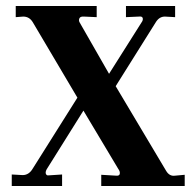

<svg xmlns="http://www.w3.org/2000/svg" viewBox="-20 -617 633 637"><path d="M592.8 0H315.9V-37.1L365.2 -34.2Q376.5 -33.2 377.4 -40.5Q378.9 -47.9 372.1 -57.1L256.8 -250L134.8 -55.2Q129.9 -45.9 132.3 -40Q134.8 -34.2 141.1 -35.2L186 -38.1V0H19V-38.1L55.2 -36.1Q76.2 -36.1 88.9 -58.1L236.8 -293L88.9 -543Q77.6 -562 57.1 -562L32.2 -560.1V-597.2H300.8V-560.1L258.8 -562Q246.1 -563 243.2 -555.7Q240.2 -548.3 245.1 -541L341.8 -372.1L449.2 -542Q455.1 -549.8 453.6 -556.6Q452.1 -563.5 440.9 -562L397.9 -560.1V-597.2H561V-560.1L526.9 -562Q507.8 -562 496.1 -542L363.8 -331.1L530.8 -50.8Q542 -31.2 561 -34.2L592.8 -37.1Z"/></svg>

Font: Unna-Bold
Style: Bold
Weight: 700
Designer: Jorge de Buen U.
Foundry: Omnibus-Type
Version: Version 2.006;PS 002.006;hotconv 1.0.70;makeotf.lib2.5.58329